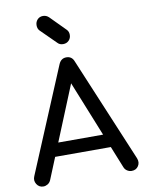

<svg xmlns="http://www.w3.org/2000/svg" viewBox="-110 -1141 924 1217"><g transform="rotate(-10 351.5 -532.5)"><path d="M69 0Q41 0 26 -24Q11 -48 23 -75L304 -746Q319 -781 353 -781Q389 -781 402 -746L684 -73Q695 -45 680.5 -22.5Q666 0 637 0Q622 0 608.5 -8.5Q595 -17 589 -32L341 -648H369L117 -32Q110 -16 96.5 -8Q83 0 69 0ZM122 -172 162 -258H554L594 -172ZM349 -867Q327 -867 314 -881L216 -978Q203 -991 203 -1013Q203 -1035 217 -1050Q231 -1065 253 -1065Q274 -1065 290 -1050L387 -952Q400 -939 400 -918Q400 -896 385.5 -881.5Q371 -867 349 -867Z"/></g></svg>

Font: Comfortaa
Style: Bold
Weight: 700
Designer: Johan Aakerlund
Foundry: Johan Aakerlund
Version: Version 3.104; ttfautohint (v1.8.1.43-b0c9)